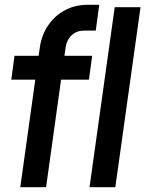

<svg xmlns="http://www.w3.org/2000/svg" viewBox="-20 -780 606 800"><path d="M64.5 0 127 -448H27L40.5 -547.5H141L146 -583Q153.5 -634.5 180.8 -674.5Q208 -714.5 250.2 -737.2Q292.5 -760 344.5 -760H393.5L379 -652.5H329.5Q299.5 -652.5 278.8 -633.2Q258 -614 253.5 -583L248.5 -547.5H364L350.5 -448H234.5L172 0ZM353 0 458 -750H565.5L460.5 0Z"/></svg>

Font: Mohave SemiBold
Style: Italic
Weight: 600
Italic angle: -8°
Designer: Gumpita Rahayu
Foundry: Tokotype
Version: Version 2.003